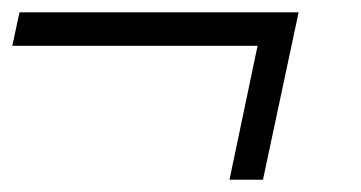

<svg xmlns="http://www.w3.org/2000/svg" viewBox="-22 -293 588 313"><path d="M406.7 0H352.1L397.9 -218.3H-2L9.8 -272.9H464.8Z"/></svg>

Font: Anonymous Pro
Style: Italic
Weight: 400
Italic angle: -12°
Monospace: yes
Designer: Mark Simonson
Version: Version 1.003